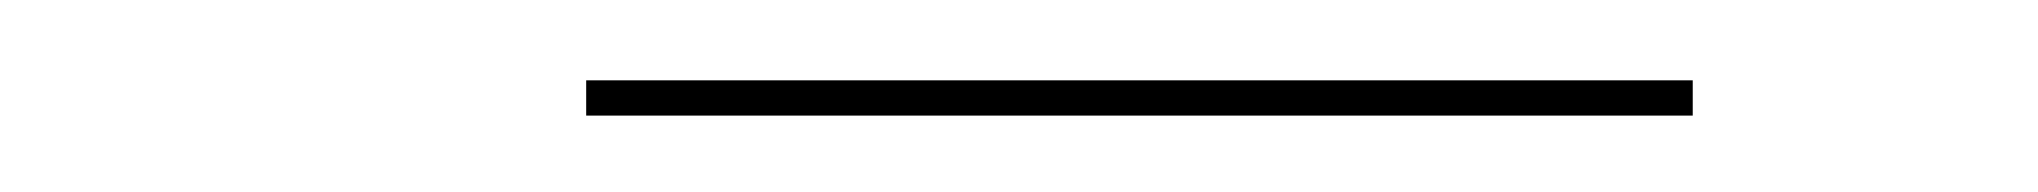

<svg xmlns="http://www.w3.org/2000/svg" viewBox="-20 -500 520 49"><path d="M129.6 -479.5H412V-470.5H129.6Z"/></svg>

Font: Bodoni* 24pt Medium
Style: Italic
Weight: 500
Italic angle: -13°
Version: Version 2.3